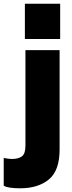

<svg xmlns="http://www.w3.org/2000/svg" viewBox="-89 -800 389 1034"><path d="M20 214Q-47 214 -69 200V50Q-64 52 -49.5 54Q-35 56 -23 56Q10 56 29 42Q48 28 48 -15V-530H232V5Q232 119 174 166.5Q116 214 20 214ZM235 -590H45V-780H235Z"/></svg>

Font: Tanohe Sans Black
Style: Regular
Weight: 900
Designer: Village Type and Design LLC & Cristiano Sobral
Foundry: Cooper Hewitt Smithsonian Design Museum
Version: Version 1.00;March 11, 2020;FontCreator 12.0.0.2522 64-bit; 